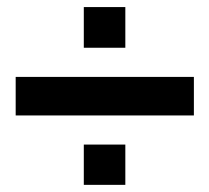

<svg xmlns="http://www.w3.org/2000/svg" viewBox="-20 -603 588 540"><path d="M215.7 -468.7V-583.1H332.5V-468.7ZM24.1 -278.3V-386.7H525.3V-278.3ZM215.7 -83.1V-196.4H332.5V-83.1Z"/></svg>

Font: Ramabhadra
Style: Regular
Weight: 400
Designer: Purushoth Kumar Guthula
Foundry: Andhrapradesh Society for Knowledge Networks
Version: Version 1.0.5; ttfautohint (vUNKNOWN) -l 7 -r 28 -G 50 -x 13